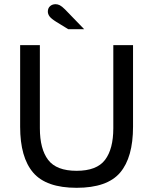

<svg xmlns="http://www.w3.org/2000/svg" viewBox="-20 -883 730 915"><path d="M345 12Q200 12 138 -60.5Q76 -133 76 -279V-668H170V-272Q170 -173 209.5 -121Q249 -69 345 -69Q441 -69 480.5 -121Q520 -173 520 -272V-668H614V-279Q614 -133 552.5 -60.5Q491 12 345 12ZM305 -744 248 -779Q224 -794 216 -805Q208 -816 208 -828Q208 -844 218.5 -853.5Q229 -863 245 -863Q255 -863 265 -858Q275 -853 290 -838L381 -744Z"/></svg>

Font: Atkinson Hyperlegible Next
Style: Regular
Weight: 400
Designer: Elliott Scott, Megan Eiswerth, Linus Boman, Theodore Petrosky, Letters from Sweden
Foundry: Applied Design Works, Letters from Sweden
Version: Version 2.001